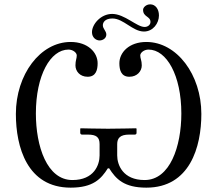

<svg xmlns="http://www.w3.org/2000/svg" viewBox="-20 -851 994 883"><path d="M438 -188V-136C438 -93 413 -23 313 -23C196 -23 145 -178 145 -329C145 -505 212 -623 295 -623C315 -623 333 -609 333 -596C333 -581 327 -574 327 -550C327 -524 347 -498 383 -498C422 -498 429 -531 429 -560C429 -610 384 -658 305 -658C165 -658 53 -508 53 -327C53 -175 105 12 305 12C408 12 445 -28 476 -77H482C513 -28 550 12 653 12C853 12 906 -175 906 -327C906 -508 793 -658 653 -658C574 -658 529 -610 529 -560C529 -531 536 -498 575 -498C611 -498 632 -524 632 -550C632 -574 625 -581 625 -596C625 -609 643 -623 663 -623C746 -623 814 -505 814 -329C814 -178 762 -23 645 -23C545 -23 519 -93 519 -136V-188C519 -216 533 -232 574 -232H600C605 -232 608 -235 608 -240V-259L606 -261C606 -261 513 -259 477 -259C438 -259 351 -261 351 -261L349 -259V-240C349 -235 353 -232 357 -232H384C423 -232 438 -220 438 -188ZM496 -787C443 -787 403 -739 403 -703C403 -678 422 -665 438 -665C453 -665 469 -675 469 -692C469 -709 453 -718 453 -735C453 -747 462 -766 497 -766C548 -766 590 -706 642 -706C684 -706 711 -744 711 -780C711 -809 695 -831 671 -831C651 -831 638 -816 638 -806C638 -772 672 -777 672 -750C672 -737 660 -727 645 -727C609 -727 553 -787 496 -787Z"/></svg>

Font: Libertinus Serif Display
Style: Regular
Weight: 400
Designer: Philipp H. Poll
Foundry: Khaled Hosny
Version: Version 6.1